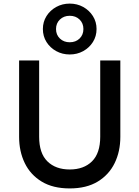

<svg xmlns="http://www.w3.org/2000/svg" viewBox="-20 -1038 779 1073"><path d="M369.6 15Q275.9 15 213.1 -23.1Q150.2 -61.2 118.5 -126.4Q86.8 -191.6 86.8 -273V-700H198.8V-273.9Q198.8 -181.7 244.8 -136.3Q290.9 -90.9 369.6 -90.9Q448.2 -90.9 494.2 -136.3Q540.1 -181.7 540.1 -273.9V-700H652.5V-273Q652.5 -191.8 620.8 -126.6Q589 -61.4 526.2 -23.2Q463.3 15 369.6 15ZM369.6 -733.6Q328.5 -733.6 294.4 -752.2Q260.2 -770.9 239.9 -803.1Q219.6 -835.4 219.6 -875.8Q219.6 -915.9 239.9 -948.2Q260.2 -980.4 294.4 -999.2Q328.5 -1017.9 369.6 -1017.9Q410.9 -1017.9 444.8 -999.2Q478.8 -980.4 499.2 -948.2Q519.6 -915.9 519.6 -875.8Q519.6 -835.4 499.2 -803.1Q478.8 -770.9 444.8 -752.2Q410.9 -733.6 369.6 -733.6ZM369.6 -801.8Q403.1 -801.8 424.6 -822.5Q446.1 -843.3 446.1 -875.8Q446.1 -908.2 424.6 -929Q403.1 -949.8 369.6 -949.8Q336.7 -949.8 314.9 -929Q293.1 -908.2 293.1 -875.8Q293.1 -843.3 314.9 -822.5Q336.7 -801.8 369.6 -801.8Z"/></svg>

Font: Geologica Thin
Style: Regular
Weight: 100
Version: Version 1.010;gftools[0.9.28]